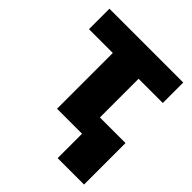

<svg xmlns="http://www.w3.org/2000/svg" viewBox="-199 -671 972 972"><g transform="rotate(45 287.0 -185.0)"><path d="M561.1 174.7H372.2V0H193.2V-399.1H22.7V-545.5H551.1V-399.1H377.8V-122.2H561.1Z"/></g></svg>

Font: Linik Sans Black
Style: Regular
Weight: 900
Designer: Fonts by Rasmus Andersson / Changes by Cristiano Sobral with parts from Marc Monis
Foundry: rsms
Version: Version 3.020; ttfautohint (v1.6)